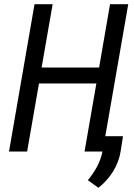

<svg xmlns="http://www.w3.org/2000/svg" viewBox="-20 -731 646 926"><path d="M598.6 -710.9H510.7L458 -405.3H180.7L233.9 -710.9H146.5L23.4 0H110.8L168 -328.6H444.8L387.7 0H474.1C468.8 26.4 460 50.3 447.8 73.2C435.5 95.7 420.9 117.2 403.8 138.2L454.6 174.8C482.4 152.8 505.9 127 524.9 96.7C543.9 65.9 556.6 33.2 562 -2.4L573.2 -74.2H487.8Z"/></svg>

Font: Roboto Condensed
Style: Italic
Weight: 400
Designer: Google
Version: Version 1.000;PS 001.000;hotconv 1.0.88;makeotf.lib2.5.64775